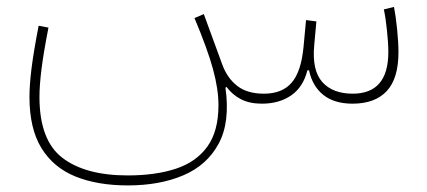

<svg xmlns="http://www.w3.org/2000/svg" viewBox="-20 -304 1253 563"><path d="M748 0Q711.9 0 686.8 -12.9Q661.6 -25.9 644 -49.3L641.1 -46.9Q655.3 54.2 621.1 117.4Q586.9 180.7 517.3 210.2Q447.8 239.7 355 239.7Q265.6 239.7 200.9 213.4Q136.2 187 101.3 129.9Q66.4 72.8 66.4 -20Q66.4 -55.2 72.5 -104Q78.6 -152.8 93.3 -228.5L122.1 -223.1Q107.4 -147.9 101.6 -100.6Q95.7 -53.2 95.7 -20Q95.7 107.4 163.1 158.9Q230.5 210.4 354.5 210.4Q436 210.4 495.8 190.7Q555.7 170.9 588.1 125.7Q620.6 80.6 620.6 4.4Q620.6 -42.5 604.7 -100.8Q588.9 -159.2 550.3 -251L577.6 -262.7L631.8 -114.7Q646.5 -74.7 675.8 -52Q705.1 -29.3 753.9 -29.3Q807.6 -29.3 835.4 -61.8Q863.3 -94.2 870.1 -167L877.4 -245.1L907.7 -241.2L901.4 -171.4Q894.5 -97.7 925 -63.5Q955.6 -29.3 1014.2 -29.3Q1118.7 -29.3 1118.7 -151.4Q1118.7 -177.2 1114.7 -214.8Q1110.8 -252.4 1105.5 -276.4L1135.3 -283.7Q1140.6 -256.8 1144.5 -218Q1148.4 -179.2 1148.4 -150.9Q1148.4 -73.7 1114 -36.9Q1079.6 0 1013.7 0Q960.4 0 928.2 -25.6Q896 -51.3 886.2 -97.7H881.3Q869.1 -48.8 834 -24.4Q798.8 0 748 0Z"/></svg>

Font: Estedad-FD Thin
Style: Regular
Weight: 100
Designer: Amin Abedi
Version: Version 7.3